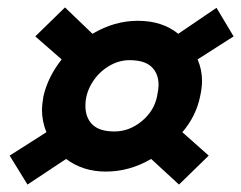

<svg xmlns="http://www.w3.org/2000/svg" viewBox="-20 -535 649 517"><path d="M6 -116 105 -179Q93 -208 93 -240Q93 -252 97 -276Q109 -328 146 -375L75 -437L155 -515L229 -444Q288 -479 351 -479Q417 -479 460 -444L563 -514L609 -437L512 -375Q524 -348 524 -317Q524 -299 519 -276Q508 -222 471 -179L542 -116L462 -38L387 -107Q329 -73 265 -73Q203 -73 158 -107L54 -38ZM403 -276Q407 -296 407 -306Q407 -337 388 -355Q369 -373 329 -373Q299 -373 271.5 -356Q244 -339 227 -310.5Q210 -282 210 -250Q210 -218 229 -199.5Q248 -181 288 -181Q328 -181 361.5 -208.5Q395 -236 403 -276Z"/></svg>

Font: Prompt SemiBold
Style: Italic
Weight: 600
Italic angle: -12°
Designer: Katatrad Team
Foundry: CadsonDemak
Version: Version 1.001